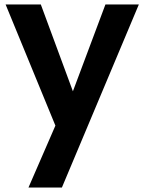

<svg xmlns="http://www.w3.org/2000/svg" viewBox="-20 -574 645 856"><path d="M305 -167 450 -554H599L256 262H107L227 -14L5 -554H162Z"/></svg>

Font: SVN-Poppins SemiBold
Style: Regular
Weight: 600
Designer: Ninad Kale (Devanagari), Jonny Pinhorn (Latin)
Foundry: Indian Type Foundry
Version: Version 3.002 2017